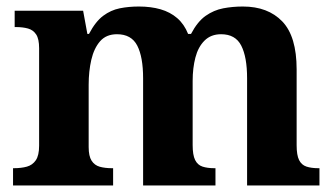

<svg xmlns="http://www.w3.org/2000/svg" viewBox="-20 -569 1026 589"><path d="M20 0V-53H22Q45.3 -53 62.5 -57.8Q79.7 -62.6 89.9 -77.4Q100 -92.3 100 -122V-421Q100 -449.5 91 -463.2Q82 -477 66 -481.5Q50 -486 28 -486H25V-536H235L248 -465H253Q273 -503 296.5 -520.5Q320 -538 347.3 -543.5Q374.6 -549 406 -549Q443 -549 472.5 -540.5Q502 -532 523.5 -513.5Q545 -495 557 -465H566Q586 -503 611 -520.5Q636 -538 664.8 -543.5Q693.6 -549 725 -549Q802 -549 846 -503.2Q890 -457.4 890 -356V-123.5Q890 -93 897.5 -78Q905 -63 920 -58Q935 -53 957 -53H960V0H738V-329Q738 -394 720.1 -429Q702.3 -464 658.2 -464Q627 -464 607.4 -444.4Q587.8 -424.9 579.4 -392.4Q571 -360 571 -321V-124Q571 -93.5 578.5 -78.3Q586 -63 601 -58Q616 -53 638 -53H641V0H419V-329Q419 -394 401.1 -429Q383.1 -464 338.8 -464Q306 -464 287.1 -442.5Q268.3 -420.9 260.1 -385.5Q252 -350.1 252 -309V-118Q252 -90 261 -76Q270 -62 286 -57.5Q302 -53 324 -53H327V0Z"/></svg>

Font: Noto Serif Gujarati
Style: Regular
Weight: 400
Designer: Universal Thirst, Indian Type Foundry and the Monotype Design Team
Foundry: Monotype Imaging Inc.
Version: Version 2.102